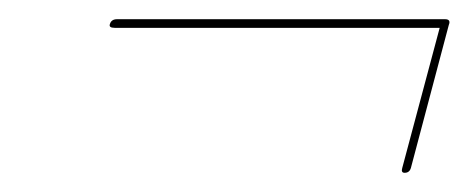

<svg xmlns="http://www.w3.org/2000/svg" viewBox="-20 -443 489 200"><path d="M94.5 -418Q96 -423 102 -423H443.5Q450 -423 447.5 -417L408 -268Q406.5 -263 401.5 -263Q397.5 -263 399 -268L438 -414H99.5Q93 -414 94.5 -418Z"/></svg>

Font: Fraunces 144pt S000 Black
Style: Italic
Weight: 900
Italic angle: -16°
Version: Version 1.000; ttfautohint (v1.8.3)